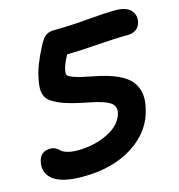

<svg xmlns="http://www.w3.org/2000/svg" viewBox="-108 -802 853 917"><g transform="rotate(-15 318.5 -343.0)"><path d="M189.9 21Q88.9 21 45.4 -12Q2 -44.9 13.2 -99.1Q22.5 -148.9 74.2 -148.9Q88.9 -148.9 99.9 -142.3Q110.8 -135.7 118.4 -127.9Q126 -120.1 146.7 -113.5Q167.5 -106.9 199.2 -106.9Q282.2 -106.9 350.3 -141.4Q418.5 -175.8 430.2 -232.9Q436.5 -263.7 409.7 -281.7Q382.8 -299.8 314.9 -313Q261.7 -323.2 225.6 -333Q189.5 -342.8 164.1 -354.5Q138.7 -366.2 124.8 -377.9Q110.8 -389.6 105 -407Q99.1 -424.3 99.9 -442.1Q100.6 -460 106 -486.8Q116.2 -544.9 163.1 -634.8Q178.7 -665 194.8 -678Q210.9 -690.9 235.8 -690.9Q313 -690.9 404.5 -699Q496.1 -707 544.9 -707Q597.2 -707 619.9 -682.9Q642.6 -658.7 634.8 -624Q629.9 -601.6 612.8 -589.4Q595.7 -577.1 569.8 -577.1Q510.3 -577.1 418.7 -570.3Q327.1 -563.5 268.1 -563Q243.2 -518.1 238.8 -490.2Q235.4 -475.1 240.2 -467.5Q245.1 -460 272.7 -450.4Q300.3 -440.9 361.8 -429.2Q432.1 -416 477.1 -395.5Q522 -375 542.2 -348.9Q562.5 -322.8 567.9 -290Q573.2 -257.3 564 -219.2Q542 -110.4 440.7 -44.7Q339.4 21 189.9 21Z"/></g></svg>

Font: Shantell Sans Bouncy
Style: Italic
Weight: 600
Italic angle: -11.31°
Designer: Stephen Nixon, Anya Danilova, Shantell Martin
Foundry: Arrow Type
Version: Version 1.006;[9816181b4]